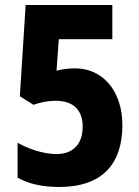

<svg xmlns="http://www.w3.org/2000/svg" viewBox="-20 -734 552 764"><path d="M279 -462C253 -462 231 -459 205 -453L214 -578H427V-714H82L59 -351L113 -317C141 -327 172 -333 201 -333C272 -333 309 -296 309 -230C309 -161 271 -121 205 -121C155 -121 95 -140 50 -166V-27C94 -2 150 10 216 10C384 10 467 -79 467 -236C467 -373 388 -462 279 -462Z"/></svg>

Font: Noto Sans Georgian Condensed ExtraBold
Style: Regular
Weight: 800
Width: 3
Designer: Monotype Design Team, Akaki Razmadze
Foundry: Google LLC
Version: Version 2.005